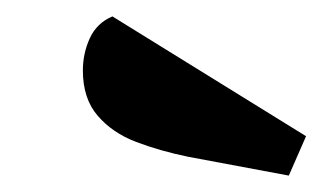

<svg xmlns="http://www.w3.org/2000/svg" viewBox="-20 -796 393 234"><path d="M332 -582 209 -605Q175 -612 146 -623Q117 -634 99 -655Q81 -676 81 -710Q81 -731 89.5 -749.5Q98 -768 117 -776L353 -630Z"/></svg>

Font: Sansita Swashed Light ExtraBold
Style: Regular
Weight: 800
Version: Version 1.003